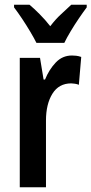

<svg xmlns="http://www.w3.org/2000/svg" viewBox="-20 -786 384 806"><path d="M282 -553Q290 -553 299.5 -552Q309 -551 321 -547L311 -430Q304 -433 294.5 -434.5Q285 -436 279 -436Q227 -436 200 -392.5Q173 -349 173 -280V0H63V-543H148L163 -452H169Q186 -494 214 -523.5Q242 -553 282 -553ZM133 -606Q123 -626 107 -653Q91 -680 73 -707Q55 -734 39 -755V-766H104Q122 -751 146 -727Q170 -703 191 -676Q214 -706 235.5 -725.5Q257 -745 279 -766H344V-755Q329 -735 311 -708.5Q293 -682 276.5 -654.5Q260 -627 250 -606Z"/></svg>

Font: Noto Sans Kannada ExtraCondensed SemiBold
Style: Regular
Weight: 600
Width: 2
Designer: Jelle Bosma - Monotype Design Team
Foundry: Monotype Imaging Inc.
Version: Version 2.005; ttfautohint (v1.8.4.7-5d5b)